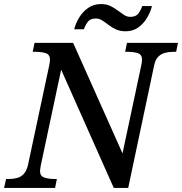

<svg xmlns="http://www.w3.org/2000/svg" viewBox="-41 -925 896 945"><path d="M-21 0 -11 -44H2Q24 -44 43 -49Q62 -54 76 -69Q90 -84 97 -114L201 -602Q203 -609 204 -618Q205 -627 205 -631Q205 -656 185 -663Q165 -670 133 -670H120L129 -714H319L562 -170L654 -602Q656 -609 657 -618Q658 -627 658 -631Q658 -656 638 -663Q618 -670 586 -670H575L584 -714H835L826 -670H813Q791 -670 771.5 -665Q752 -660 737.5 -645.5Q723 -631 717 -600L590 0H519L260 -582L160 -112Q159 -105 157.5 -96.5Q156 -88 156 -83Q156 -59 176.5 -51.5Q197 -44 228 -44H239L230 0ZM577 -771Q550 -771 529.5 -780.5Q509 -790 493 -802.5Q477 -815 462 -824.5Q447 -834 431 -834Q403 -834 391 -817.5Q379 -801 372 -781H324Q332 -812 349.5 -840Q367 -868 393.5 -886.5Q420 -905 456 -905Q483 -905 502.5 -895.5Q522 -886 538.5 -873.5Q555 -861 569.5 -851.5Q584 -842 600 -842Q628 -842 640 -858.5Q652 -875 659 -895H707Q699 -864 682 -836Q665 -808 639 -789.5Q613 -771 577 -771Z"/></svg>

Font: ET Text
Style: Italic
Weight: 470
Italic angle: -12°
Designer: Monotype Design Team
Foundry: Monotype Imaging Inc.
Version: Version 2.009